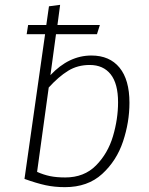

<svg xmlns="http://www.w3.org/2000/svg" viewBox="-20 -761 615 792"><path d="M514 -337Q514 -257 487.5 -177.5Q461 -98 401.5 -43.5Q342 11 248 11Q205 11 168 3Q131 -5 81 -23L166 -620H90L96 -658H171L182 -735L228 -741L217 -658H392L380 -620H211L188 -451Q264 -532 357 -532Q432 -532 473 -482Q514 -432 514 -337ZM467 -339Q467 -416 436.5 -454.5Q406 -493 350 -493Q300 -493 261 -469Q222 -445 181 -400L133 -52Q160 -40 186.5 -34.5Q213 -29 249 -29Q327 -29 376 -78.5Q425 -128 446 -199Q467 -270 467 -339Z"/></svg>

Font: Fira Sans ExtraLight
Style: Italic
Weight: 275
Italic angle: -8°
Designer: Carrois Corporate & Edenspiekermann AG
Foundry: Carrois Corporate GbR & Edenspiekermann AG
Version: Version 4.203